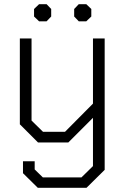

<svg xmlns="http://www.w3.org/2000/svg" viewBox="-20 -682 601 919"><path d="M481 -498V131L394 217H161L90 147V90H146V129L185 167H370L425 113V-118L307 0H162L75 -87V-498H131V-105L186 -51H291L425 -186V-498ZM143 -603V-639L167 -662H203L225 -639V-603L203 -580H167ZM335 -603V-639L357 -662H393L417 -639V-603L393 -580H357Z"/></svg>

Font: Chakra Petch Light
Style: Regular
Weight: 300
Designer: Katatrad Aksorn Co.,Ltd.
Foundry: Cadson Demak Co.,Ltd.
Version: Version 1.000; ttfautohint (v1.6)